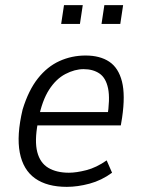

<svg xmlns="http://www.w3.org/2000/svg" viewBox="-20 -719 557 747"><path d="M240 8Q163 8 116.5 -25Q70 -58 57 -125Q44 -192 68 -293Q91 -368 127.5 -414Q164 -460 211.5 -481.5Q259 -503 313 -503Q369 -503 405 -479Q441 -455 454.5 -402Q468 -349 455 -261L450 -231H109L118 -283H419L397 -260Q409 -334 400.5 -375Q392 -416 367 -433Q342 -450 305 -450Q271 -450 234.5 -431Q198 -412 171 -370Q144 -328 130 -258L127 -240Q114 -170 125 -127.5Q136 -85 168 -66Q200 -47 248 -47Q277 -47 316 -57Q355 -67 395 -95L416 -47Q375 -17 328.5 -4.5Q282 8 240 8ZM375 -626 386 -699H459L448 -626ZM218 -626 229 -699H302L291 -626Z"/></svg>

Font: Nunito Sans 7pt Condensed Light
Style: Italic
Weight: 300
Width: 3
Italic angle: -9°
Designer: Vernon Adams
Foundry: Vernon Adams
Version: Version 3.101;gftools[0.9.27]